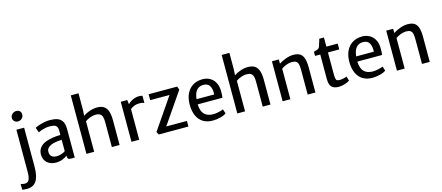

<svg xmlns="http://www.w3.org/2000/svg" viewBox="-102 -1570 5934 2576"><g transform="rotate(-15 2865.5 -282.0)"><path d="M18.6 172.4Q61 172.4 77.6 136.2Q94.2 100.1 94.2 23.4V-555.7H201.7V-18.1Q201.7 122.1 158.4 184.8Q115.2 247.6 29.3 247.6Q13.2 247.6 -10.3 245.8Q-33.7 244.1 -38.6 241.2V161.6Q-30.8 165.5 -12.2 168.9Q6.3 172.4 18.6 172.4ZM154.8 -799.8Q188 -799.8 205.8 -781.2Q223.6 -762.7 223.6 -733.9Q223.6 -712.4 212.4 -694.8Q201.2 -677.2 183.1 -667.5Q165 -657.7 144.5 -657.7Q126 -657.7 110.4 -665.8Q94.7 -673.8 85.2 -689Q75.7 -704.1 75.7 -723.6Q75.7 -744.1 87.2 -761.7Q98.6 -779.3 117.2 -789.6Q135.7 -799.8 154.8 -799.8Z M753.9 -387.7V7.8H710Q688 7.8 676.8 4.9Q665.5 2 659.2 -8.8Q652.8 -19.5 652.8 -43V-46.9Q628.4 -24.4 585.7 -8.3Q543 7.8 496.6 7.8Q447.3 7.8 408.4 -11.2Q369.6 -30.3 347.9 -65.7Q326.2 -101.1 326.2 -148.9Q326.2 -201.7 354.7 -240.2Q383.3 -278.8 434.6 -299.8Q480 -317.9 537.4 -326.9Q594.7 -335.9 646.5 -335.9V-392.1Q646.5 -431.2 634 -450.7Q621.6 -470.2 596.7 -477.1Q571.8 -483.9 527.8 -483.9Q504.4 -483.9 473.9 -477.5Q443.4 -471.2 416.7 -461.7Q390.1 -452.1 377.4 -443.4L351.1 -513.7Q363.8 -521.5 397.2 -533.7Q430.7 -545.9 473.4 -555.4Q516.1 -564.9 555.7 -564.9Q620.1 -564.9 663.1 -550.3Q706.1 -535.6 730 -496.8Q753.9 -458 753.9 -387.7ZM646.5 -111.8V-267.6Q610.8 -267.6 566.2 -260.7Q521.5 -253.9 494.1 -240.7Q464.4 -226.6 448.2 -207.5Q432.1 -188.5 432.1 -158.2Q432.1 -72.3 528.3 -72.3Q551.3 -72.3 576.7 -79.1Q602.1 -85.9 621.3 -95.5Q640.6 -105 646.5 -111.8Z M1378.9 -339.4V0H1271.5V-347.2Q1271.5 -394.5 1262 -422.9Q1252.4 -451.2 1228.8 -464.1Q1205.1 -477.1 1163.1 -475.1Q1133.8 -474.1 1095.7 -460.7Q1057.6 -447.3 1025.9 -424.3V0H918.5V-812.5H1025.9V-580.6L1021 -502Q1057.1 -527.8 1111.1 -546.4Q1165 -564.9 1215.3 -564.9Q1273.4 -564.9 1309.3 -541.7Q1345.2 -518.6 1362.1 -469Q1378.9 -419.4 1378.9 -339.4Z M1846.2 -558.1V-457.5Q1835.9 -463.4 1819.6 -467Q1803.2 -470.7 1772.9 -470.7Q1735.8 -470.7 1704.3 -457.3Q1672.9 -443.8 1651.4 -424.8V0H1543.9V-555.7H1634.3L1641.6 -494.1Q1652.3 -508.8 1676.5 -525.4Q1700.7 -542 1731.7 -553.5Q1762.7 -564.9 1792 -564.9Q1831.1 -564.9 1846.2 -558.1Z M2199.7 -474.6H1931.2V-556.6H2327.6L2344.7 -510.3L2076.2 -119.1L2047.4 -78.1H2335V0H1922.4L1901.9 -40Z M2875.5 -254.9H2532.2Q2532.7 -251.5 2532.7 -245.1Q2541 -73.2 2702.6 -73.2Q2731.9 -73.2 2776.9 -82.5Q2821.8 -91.8 2841.3 -103.5L2861.8 -42Q2835 -20 2780.3 -6.1Q2725.6 7.8 2673.8 7.8Q2595.2 7.8 2540 -26.1Q2484.9 -60.1 2456.1 -124.5Q2427.2 -189 2427.2 -279.3Q2427.2 -361.3 2455.8 -425.3Q2484.4 -489.3 2540.3 -526.1Q2596.2 -563 2675.8 -564.5Q2731.9 -565.4 2777.8 -541.5Q2823.7 -517.6 2851.3 -469.7Q2878.9 -421.9 2880.9 -354.5Q2880.9 -314.9 2879.9 -293.2Q2878.9 -271.5 2875.5 -254.9ZM2781.2 -349.1Q2781.2 -411.1 2756.1 -449.7Q2731 -488.3 2669.9 -488.3Q2615.7 -488.3 2579.8 -450Q2543.9 -411.6 2535.2 -326.2H2780.3Q2781.2 -341.8 2781.2 -349.1Z M3474.6 -339.4V0H3367.2V-347.2Q3367.2 -394.5 3357.7 -422.9Q3348.1 -451.2 3324.5 -464.1Q3300.8 -477.1 3258.8 -475.1Q3229.5 -474.1 3191.4 -460.7Q3153.3 -447.3 3121.6 -424.3V0H3014.2V-812.5H3121.6V-580.6L3116.7 -502Q3152.8 -527.8 3206.8 -546.4Q3260.7 -564.9 3311 -564.9Q3369.1 -564.9 3405 -541.7Q3440.9 -518.6 3457.8 -469Q3474.6 -419.4 3474.6 -339.4Z M3739.3 -555.7 3739.7 -497.1Q3777.8 -522.9 3834.2 -543.9Q3890.6 -564.9 3941.9 -564.9Q3999.5 -564.9 4033.7 -543.5Q4067.9 -522 4083.5 -474.6Q4099.1 -427.2 4099.1 -346.7V0H3991.7V-347.2Q3991.7 -394 3984.4 -421.6Q3977.1 -449.2 3957.5 -462.9Q3938 -476.6 3900.9 -476.6Q3892.1 -476.6 3887.7 -476.1Q3858.4 -475.1 3820.6 -461.2Q3782.7 -447.3 3751 -424.3V0H3643.6V-555.7Z M4293.5 -475.6H4221.2V-533.7L4238.8 -538.6Q4261.2 -544.9 4272 -549.1Q4282.7 -553.2 4290.8 -560.8Q4298.8 -568.4 4303.7 -581.5Q4311 -600.1 4325.2 -648.4L4335.9 -683.6H4400.4V-556.6H4557.6V-475.6H4400.4V-193.8Q4400.4 -138.2 4404.8 -115Q4409.2 -91.8 4421.1 -85Q4433.1 -78.1 4461.9 -78.1Q4482.9 -78.1 4512.9 -85Q4543 -91.8 4557.1 -99.1L4575.7 -37.6Q4551.8 -20 4507.1 -6.1Q4462.4 7.8 4421.9 7.8Q4360.8 7.8 4327.1 -22.7Q4293.5 -53.2 4293.5 -133.3Z M5092.8 -254.9H4749.5Q4750 -251.5 4750 -245.1Q4758.3 -73.2 4919.9 -73.2Q4949.2 -73.2 4994.1 -82.5Q5039.1 -91.8 5058.6 -103.5L5079.1 -42Q5052.2 -20 4997.6 -6.1Q4942.9 7.8 4891.1 7.8Q4812.5 7.8 4757.3 -26.1Q4702.1 -60.1 4673.3 -124.5Q4644.5 -189 4644.5 -279.3Q4644.5 -361.3 4673.1 -425.3Q4701.7 -489.3 4757.6 -526.1Q4813.5 -563 4893.1 -564.5Q4949.2 -565.4 4995.1 -541.5Q5041 -517.6 5068.6 -469.7Q5096.2 -421.9 5098.1 -354.5Q5098.1 -314.9 5097.2 -293.2Q5096.2 -271.5 5092.8 -254.9ZM4998.5 -349.1Q4998.5 -411.1 4973.4 -449.7Q4948.2 -488.3 4887.2 -488.3Q4833 -488.3 4797.1 -450Q4761.2 -411.6 4752.4 -326.2H4997.6Q4998.5 -341.8 4998.5 -349.1Z M5327.1 -555.7 5327.6 -497.1Q5365.7 -522.9 5422.1 -543.9Q5478.5 -564.9 5529.8 -564.9Q5587.4 -564.9 5621.6 -543.5Q5655.8 -522 5671.4 -474.6Q5687 -427.2 5687 -346.7V0H5579.6V-347.2Q5579.6 -394 5572.3 -421.6Q5564.9 -449.2 5545.4 -462.9Q5525.9 -476.6 5488.8 -476.6Q5480 -476.6 5475.6 -476.1Q5446.3 -475.1 5408.4 -461.2Q5370.6 -447.3 5338.9 -424.3V0H5231.4V-555.7Z"/></g></svg>

Font: Merriweather Sans
Style: Regular
Weight: 400
Designer: Eben Sorkin
Foundry: Eben Sorkin
Version: Version 1.006; ttfautohint (v1.4.1) -l 6 -r 50 -G 0 -x 11 -H